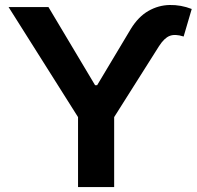

<svg xmlns="http://www.w3.org/2000/svg" viewBox="-20 -756 798 776"><path d="M14.6 -727.5H175.8L364.3 -411.6H372.6L508.8 -639.2Q539.1 -688.5 579.6 -711.7Q620.1 -734.9 665.5 -735.8Q710.9 -736.8 754.9 -719.7L722.2 -608.4Q687.5 -619.6 665.5 -610.8Q643.6 -602.1 622.6 -569.3L441.4 -282.7V0H295.4V-282.7Z"/></svg>

Font: Inter Display
Style: Bold
Weight: 700
Designer: Rasmus Andersson
Foundry: rsms
Version: Version 4.001;git-9221beed3